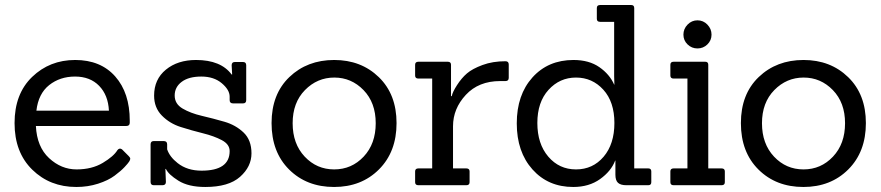

<svg xmlns="http://www.w3.org/2000/svg" viewBox="-20 -738 3509 765"><path d="M483 -236H123Q127 -153 175.5 -108Q224 -63 285 -63Q346 -63 389.5 -89Q433 -115 448 -140Q456 -150 466 -143L493 -116Q499 -110 499 -105.5Q499 -101 494.5 -94Q490 -87 476 -72Q462 -57 436.5 -38Q411 -19 370.5 -6Q330 7 284 7Q179 7 108.5 -62Q38 -131 38 -247.5Q38 -364 108 -431.5Q178 -499 279.5 -499Q381 -499 439 -433.5Q497 -368 497 -257Q497 -253 497 -249Q497 -236 483 -236ZM125 -297H414Q411 -359 375 -396Q339 -433 279 -433Q219 -433 176 -399Q133 -365 125 -297Z M798 7Q731 7 691 -18Q651 -43 641 -65H639Q641 -16 641 -13Q641 0 627 0H593Q580 0 580 -13V-163Q580 -176 593 -176H632Q646 -176 646 -163V-143Q656 -113 688 -88Q726 -58 783 -58Q895 -58 895 -136Q895 -163 864 -179.5Q833 -196 788.5 -207Q744 -218 700 -232Q656 -246 625 -277.5Q594 -309 594 -357Q594 -422 641 -460.5Q688 -499 761 -499Q860 -499 903 -441H905Q903 -477 903 -478Q903 -491 916 -491H948Q961 -491 961 -478V-339Q961 -326 948 -326H909Q895 -326 895 -339V-353Q895 -380 863.5 -406.5Q832 -433 782 -433Q732 -433 704 -412Q676 -391 676 -357.5Q676 -324 707.5 -305.5Q739 -287 784 -276.5Q829 -266 874 -253Q919 -240 950.5 -210Q982 -180 982 -127Q982 -74 936.5 -33.5Q891 7 798 7Z M1490 -63Q1420 7 1311 7Q1202 7 1132 -62.5Q1062 -132 1062 -247.5Q1062 -363 1133 -431Q1204 -499 1311.5 -499Q1419 -499 1489.5 -430.5Q1560 -362 1560 -247.5Q1560 -133 1490 -63ZM1146 -247Q1146 -165 1194 -114Q1242 -63 1311.5 -63Q1381 -63 1429 -114Q1477 -165 1477 -247Q1477 -329 1428.5 -379Q1380 -429 1312 -429Q1244 -429 1195 -379Q1146 -329 1146 -247Z M1838 0H1647Q1634 0 1634 -12V-55Q1634 -67 1647 -67H1702V-425H1647Q1634 -425 1634 -437V-480Q1634 -492 1647 -492H1764Q1777 -492 1777 -480V-355H1780Q1783 -371 1801 -399Q1819 -427 1840.5 -445.5Q1862 -464 1902.5 -479Q1943 -494 1994 -494Q2007 -494 2007 -481V-428Q2007 -415 1994 -415H1973Q1887 -415 1836 -360Q1785 -305 1785 -235V-67H1838Q1851 -67 1851 -55V-12Q1851 0 1838 0Z M2563 0H2476Q2453 0 2442.5 -9.5Q2432 -19 2432 -42V-98H2431Q2415 -56 2371 -24.5Q2327 7 2264 7Q2164 7 2101.5 -63Q2039 -133 2039 -246.5Q2039 -360 2101.5 -429.5Q2164 -499 2265 -499Q2327 -499 2368 -470.5Q2409 -442 2427 -401H2428Q2427 -421 2427 -434V-651H2371Q2358 -651 2358 -663V-706Q2358 -718 2371 -718H2495Q2507 -718 2507 -706V-67H2563Q2575 -67 2575 -55V-12Q2575 0 2563 0ZM2121 -248Q2121 -165 2164.5 -114Q2208 -63 2275 -63Q2342 -63 2385 -113.5Q2428 -164 2428 -248Q2428 -332 2384 -380.5Q2340 -429 2275 -429Q2210 -429 2165.5 -380Q2121 -331 2121 -248Z M2855 0H2664Q2651 0 2651 -12V-55Q2651 -67 2664 -67H2719V-425H2664Q2651 -425 2651 -437V-480Q2651 -492 2664 -492H2790Q2802 -492 2802 -480V-67H2855Q2868 -67 2868 -55V-12Q2868 0 2855 0ZM2798.5 -640Q2815 -623 2815 -600Q2815 -577 2798.5 -561Q2782 -545 2759 -545Q2736 -545 2719.5 -561Q2703 -577 2703 -600Q2703 -623 2719.5 -640Q2736 -657 2759 -657Q2782 -657 2798.5 -640Z M3360 -63Q3290 7 3181 7Q3072 7 3002 -62.5Q2932 -132 2932 -247.5Q2932 -363 3003 -431Q3074 -499 3181.5 -499Q3289 -499 3359.5 -430.5Q3430 -362 3430 -247.5Q3430 -133 3360 -63ZM3016 -247Q3016 -165 3064 -114Q3112 -63 3181.5 -63Q3251 -63 3299 -114Q3347 -165 3347 -247Q3347 -329 3298.5 -379Q3250 -429 3182 -429Q3114 -429 3065 -379Q3016 -329 3016 -247Z"/></svg>

Font: Sanchez
Style: Regular
Weight: 400
Designer: Daniel Hernández
Foundry: LatinoType
Version: Version 1.001